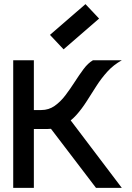

<svg xmlns="http://www.w3.org/2000/svg" viewBox="-20 -910 640 930"><path d="M66 -285V-377H180Q216 -377 244.5 -397Q273 -417 296.5 -448Q320 -479 341.5 -512.5Q363 -546 384.5 -575Q406 -604 430 -618H570Q530 -596 500.5 -563.5Q471 -531 447 -493.5Q423 -456 399.5 -419Q376 -382 349 -352Q322 -322 287.5 -303.5Q253 -285 206 -285ZM44 0V-618H144V0ZM445 0 185 -341 292 -367 570 0ZM288 -671 222 -741 394 -890 460 -820Z"/></svg>

Font: Victor Mono Thin
Style: Regular
Weight: 100
Monospace: yes
Designer: Rune Bjørnerås
Version: Version 1.561;gftools[0.9.30]